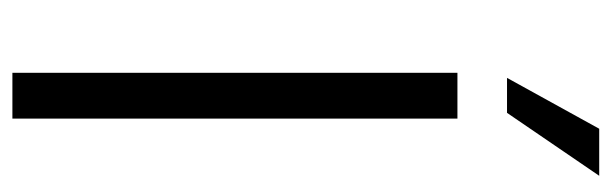

<svg xmlns="http://www.w3.org/2000/svg" viewBox="-350 -612 963 302"><g transform="rotate(90 131.0 -461.5)"><path d="M95 -700H167V0H95ZM183 -923H257L158 -778H103Z"/></g></svg>

Font: KoHo
Style: Regular
Weight: 400
Version: Version 1.000; ttfautohint (v1.6)